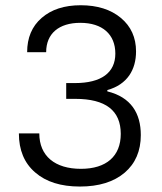

<svg xmlns="http://www.w3.org/2000/svg" viewBox="-20 -699 611 725"><path d="M284.7 -679.2C222.7 -679.2 173.8 -663.1 137.2 -631.3C100.6 -599.6 82.5 -556.2 82.5 -502H154.3C154.3 -572.3 202.6 -612.8 283.2 -612.8C366.7 -612.8 415.5 -569.3 415.5 -496.6C415.5 -424.3 362.3 -385.3 262.7 -385.3H230V-325.7H264.2C378.9 -325.7 436 -281.7 436 -193.4C436 -109.4 381.8 -61.5 285.6 -61.5C187.5 -61.5 128.4 -109.9 128.4 -195.3H51.3C51.3 -132.3 71.8 -83 112.8 -47.9C153.8 -12.2 210 5.4 281.7 5.4C353.5 5.4 409.7 -12.2 450.7 -46.9C491.2 -81.5 511.7 -128.9 511.7 -189C511.7 -271.5 474.6 -332 385.3 -354V-358.9C460.9 -379.9 493.7 -436 493.7 -504.9C493.7 -557.1 474.6 -599.6 436.5 -631.3C398.4 -663.1 347.7 -679.2 284.7 -679.2Z"/></svg>

Font: Estedad Regular
Style: Regular
Weight: 400
Designer: Amin Abedi
Version: Version 7.3